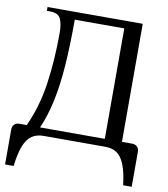

<svg xmlns="http://www.w3.org/2000/svg" viewBox="-91 -736 869 993"><g transform="rotate(10 343.5 -240.0)"><path d="M3 180V-5Q3 -20 13 -30Q23 -40 38 -40H78Q127 -146 145 -271.5Q163 -397 163 -540Q163 -585 150.5 -612.5Q138 -640 93 -640H78V-660H578V-40H633Q648 -40 658 -30Q668 -20 668 -5V180H623Q615 112 599 72.5Q583 33 558.5 16.5Q534 0 498 0H173Q138 0 113 16.5Q88 33 72 72.5Q56 112 48 180ZM148 -40H488V-620H228Q228 -484 220.5 -379Q213 -274 195.5 -191.5Q178 -109 148 -40Z"/></g></svg>

Font: El Messiri
Style: Regular
Weight: 400
Designer: Mohamed Gaber
Foundry: Kief Type Foundry
Version: Version 2.020